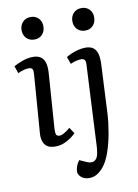

<svg xmlns="http://www.w3.org/2000/svg" viewBox="-104 -820 804 1117"><g transform="rotate(-10 298.0 -262.0)"><path d="M119 -420Q121 -443 116 -452Q111 -461 94 -461Q81 -461 66 -457Q51 -453 30 -444L15 -487Q34 -498 66 -510Q98 -522 131 -522Q158 -522 175.5 -510Q193 -498 200 -473.5Q207 -449 204 -410L181 -87Q180 -65 184 -54.5Q188 -44 204 -44Q216 -44 231.5 -53Q247 -62 267 -79L291 -43Q281 -33 263 -19.5Q245 -6 221 4Q197 14 168 14Q137 14 120 1.5Q103 -11 97 -32Q91 -53 93 -77ZM92 -686Q92 -715 110 -734Q128 -753 157 -753Q176 -753 190.5 -744.5Q205 -736 213 -721.5Q221 -707 221 -687Q221 -658 203.5 -639Q186 -620 157 -620Q128 -620 110 -638.5Q92 -657 92 -686ZM500 -122Q497 -68 486.5 -8.5Q476 51 458 102.5Q440 154 415 184Q403 198 389.5 208.5Q376 219 362 224Q348 229 333 229Q302 229 284.5 213.5Q267 198 267 180Q267 166 272.5 149.5Q278 133 291 116L331 134Q349 142 364 140.5Q379 139 389 125.5Q399 112 402 86Q405 68 405.5 53.5Q406 39 407 23Q408 7 409 -19L429 -420Q431 -443 424.5 -451.5Q418 -460 404 -460Q391 -460 374.5 -456Q358 -452 340 -444L325 -487Q338 -495 356.5 -503Q375 -511 397 -516.5Q419 -522 441 -522Q468 -522 485 -510Q502 -498 509 -473Q516 -448 514 -409ZM392 -686Q392 -715 410 -734Q428 -753 457 -753Q476 -753 490.5 -744.5Q505 -736 513 -721.5Q521 -707 521 -687Q521 -658 503.5 -639Q486 -620 457 -620Q428 -620 410 -638.5Q392 -657 392 -686Z"/></g></svg>

Font: Literata 18pt
Style: Italic
Weight: 400
Italic angle: -2°
Designer: Latin by Veronika Burian and Jose Scaglione. Greek by Irene Vlachou. Cyrillic by Vera Evstafieva
Foundry: TypeTogether
Version: Version 3.103;gftools[0.9.29]